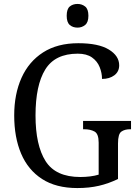

<svg xmlns="http://www.w3.org/2000/svg" viewBox="-20 -943 703 973"><path d="M372 10Q264 10 193 -36Q122 -82 87 -164.5Q52 -247 52 -358Q52 -466 89 -548.5Q126 -631 198.5 -677.5Q271 -724 377 -724Q479 -724 531.5 -692Q584 -660 584 -612Q584 -580 559.5 -561.5Q535 -543 497 -543Q497 -573 485 -603Q473 -633 446 -652Q419 -671 374 -671Q259 -671 209.5 -591Q160 -511 160 -358Q160 -207 211 -126.5Q262 -46 387 -46Q412 -46 436.5 -49Q461 -52 480 -58V-220Q480 -265 459 -276.5Q438 -288 407 -288H401V-330H644V-288H639Q612 -288 595 -276Q578 -264 578 -216V-36Q531 -13 481.5 -1.5Q432 10 372 10ZM373 -803Q349 -803 333.5 -816.5Q318 -830 318 -863Q318 -897 333.5 -910Q349 -923 373 -923Q395 -923 411.5 -910Q428 -897 428 -863Q428 -830 411.5 -816.5Q395 -803 373 -803Z"/></svg>

Font: Noto Serif Myanmar SemiCondensed
Style: Regular
Weight: 400
Width: 4
Designer: Ben Mitchell and the Monotype Design Team
Foundry: Monotype Imaging Inc.
Version: Version 2.106; ttfautohint (v1.8.4.7-5d5b)